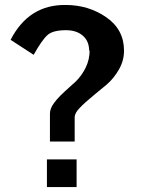

<svg xmlns="http://www.w3.org/2000/svg" viewBox="-20 -754 579 777"><path d="M342.8 -550.8 340.8 -547.9Q340.8 -587.4 315.2 -609.6Q289.6 -631.8 247.1 -631.8Q194.8 -631.8 172.9 -612.8Q150.4 -593.3 116.2 -532.2L22.9 -592.8Q96.2 -735.4 245.1 -733.9Q338.4 -733.9 410.2 -684.1Q481.9 -634.3 481.9 -548.8Q481.9 -508.8 461.4 -472.9Q440.9 -437 412.1 -412.1Q408.2 -408.7 364.5 -372.8Q320.8 -336.9 303.2 -317.9Q282.2 -296.9 282.2 -278.8V-181.2H182.1V-294.9Q182.1 -314.9 199.2 -337.9Q210 -352.5 224.1 -366.7Q238.3 -380.9 257.8 -398.2Q277.3 -415.5 286.1 -423.8Q310.5 -447.3 326.7 -480.2Q342.8 -513.2 342.8 -550.8ZM290 2.9H169.9V-108.9H290Z"/></svg>

Font: Perun
Style: Bold
Weight: 700
Foundry: Copyright (c) Stefan Peev, Context Ltd, 2016
Version: Version 1.0000